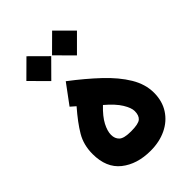

<svg xmlns="http://www.w3.org/2000/svg" viewBox="-210 -788 870 870"><g transform="rotate(-45 225.0 -352.5)"><path d="M175.8 -497.1Q247.1 -442.9 302.7 -390.4Q358.4 -337.9 390.1 -285.2Q421.9 -232.4 421.9 -177.7Q421.9 -124 396.5 -84.5Q371.1 -44.9 326.4 -23.4Q281.7 -2 225.1 -2Q138.7 -2 83.5 -45.9Q28.3 -89.8 28.3 -177.7Q28.3 -235.8 54.9 -281Q81.5 -326.2 130.4 -382.3L106.4 -403.3ZM218.8 -301.8Q181.2 -266.1 165 -235.1Q148.9 -204.1 148.9 -180.2Q148.9 -155.8 164.1 -141.4Q179.2 -127 224.6 -127Q271.5 -127 286.4 -139.6Q301.3 -152.3 301.3 -180.7Q301.3 -201.2 282 -232.9Q262.7 -264.6 218.8 -301.8ZM214.8 -624 294.4 -703.1 374 -623.5 294.4 -543.9ZM50.3 -624 129.9 -703.1 209.5 -624 129.9 -543.9Z"/></g></svg>

Font: Vazir FD-WOL-UI
Style: Bold-FD-WOL-UI
Weight: 700
Designer: Saber Rastikerdar
Foundry: Saber Rastikerdar
Version: Version 30.0.0